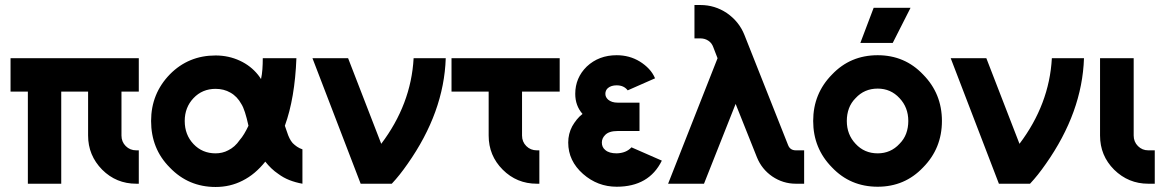

<svg xmlns="http://www.w3.org/2000/svg" viewBox="-20 -732 4626 765"><path d="M22 -500V-367H91V0H224V-367H331V-192Q331 -113 387 -56Q443 0 523 0H533V-133H523Q498 -133 481 -150Q464 -167 464 -192V-367H533V-500Z M839 -511Q731 -511 657 -436Q582 -359 582 -250Q582 -195 600.5 -148.5Q619 -102 657 -64Q731 13 839 13Q897 13 946 -12Q972 -25 994.5 -44Q1017 -63 1037 -88Q1048 -74 1061 -61.5Q1074 -49 1089 -39Q1109 -24 1133 -14.5Q1157 -5 1185 0V-137Q1173 -141 1163.5 -147.5Q1154 -154 1146 -162Q1139 -170 1133.5 -181Q1128 -192 1124 -205Q1123 -208 1120.5 -215Q1118 -222 1115 -231Q1135 -286 1146.5 -353.5Q1158 -421 1161 -500H1027Q1027 -477 1025.5 -456Q1024 -435 1020 -417Q1017 -422 1014 -426Q1011 -430 1008 -434Q979 -470 936 -490Q891 -511 839 -511ZM839 -378Q872 -378 898 -363Q925 -348 942 -317Q949 -306 956 -284.5Q963 -263 970 -231Q962 -214 953 -199Q944 -184 935 -174Q916 -146 889 -133Q878 -127 865 -124Q852 -121 839 -121Q786 -121 751 -158Q716 -195 716 -250Q716 -304 751 -341Q786 -378 839 -378Z M1225 -500 1417 0H1541Q1557 -17 1572.5 -36.5Q1588 -56 1604 -79Q1749 -285 1756 -500H1628Q1623 -408 1590.5 -322.5Q1558 -237 1499 -159L1367 -500Z M1779 -500V-367H1927V-192Q1927 -112 1983 -56Q2039 0 2119 0H2129V-133H2119Q2094 -133 2077 -150Q2060 -167 2060 -192V-367H2210V-500Z M2528 -323H2441Q2417 -323 2403 -335Q2392 -345 2392 -358Q2392 -372 2402 -381Q2415 -392 2437 -392Q2466 -392 2481 -372L2590 -420Q2581 -441 2565.5 -457.5Q2550 -474 2529 -487Q2488 -512 2437 -512Q2366 -512 2318 -467Q2272 -422 2272 -358Q2272 -311 2301 -278Q2288 -268 2278 -255.5Q2268 -243 2260 -229Q2244 -199 2244 -164Q2244 -91 2303 -39Q2361 12 2437 12Q2566 12 2617 -92L2496 -145Q2475 -122 2437 -121Q2407 -121 2392 -134Q2378 -145 2378 -164Q2378 -181 2391 -194Q2406 -210 2441 -210H2528Z M2747 -712V-579H2771Q2788 -579 2802 -570Q2816 -561 2822 -544L2839 -500L2642 0H2785L2911 -318L2996 -105Q3015 -58 3057 -29Q3100 0 3151 0H3184V-133H3151Q3128 -133 3120 -154L2946 -593Q2925 -646 2876 -680Q2828 -712 2771 -712Z M3477 -512Q3368 -512 3295 -435Q3220 -359 3220 -250Q3220 -141 3295 -65Q3368 12 3477 12Q3585 12 3658 -65Q3733 -141 3733 -250Q3733 -359 3658 -435Q3585 -512 3477 -512ZM3477 -379Q3529 -379 3564 -341Q3599 -304 3599 -250Q3599 -223 3590.5 -200Q3582 -177 3564 -159Q3529 -121 3477 -121Q3424 -121 3389 -159Q3354 -196 3354 -250Q3354 -277 3362.5 -300Q3371 -323 3389 -341Q3424 -379 3477 -379ZM3408 -561H3537L3608 -701H3461Z M3768 -500 3960 0H4084Q4100 -17 4115.5 -36.5Q4131 -56 4147 -79Q4292 -285 4299 -500H4171Q4166 -408 4133.5 -322.5Q4101 -237 4042 -159L3910 -500Z M4363 -500V-192Q4363 -112 4419 -56Q4476 0 4555 0H4581V-133H4555Q4531 -133 4514 -150Q4497 -167 4497 -192V-500Z"/></svg>

Font: Unageo
Style: Bold
Weight: 700
Designer: Richard Sepsi
Foundry: Richard Sepsi
Version: Version 2.000